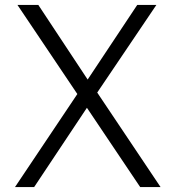

<svg xmlns="http://www.w3.org/2000/svg" viewBox="-20 -762 718 782"><path d="M634 0 376 -385 617 -742H539L337 -438L136 -742H51L295 -379L41 0H119L334 -323L551 0Z"/></svg>

Font: 18Franklin Light
Style: Regular
Weight: 300
Designer: Pablo Impallari, Rodrigo Fuenzalida (Modified by Dan O. Williams)
Version: Version 0.025;PS 000.025;hotconv 1.0.88;makeotf.lib2.5.64775